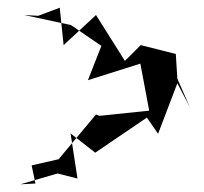

<svg xmlns="http://www.w3.org/2000/svg" viewBox="-20 -520 529 498"><path d="M33 -42 129 -70 181 -57 163 -174 227 -124 361 -215 390 -173 440 -304 472 -243 440 -316 436 -380 345 -403 304 -362 229 -481 145 -403 135 -500 79 -479 43 -481 164 -455 243 -401 208 -312 344 -355 367 -233 233 -219 284 -202 229 -223 132 -107 62 -91 72 -44Z"/></svg>

Font: Charger Distortion
Style: 2It
Weight: 400
Designer: Jasper
Foundry: Cannot Into Space Fonts
Version: Version 0.98